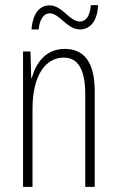

<svg xmlns="http://www.w3.org/2000/svg" viewBox="-20 -730 458 750"><path d="M363 -710H335C332 -670 317 -646 292 -646C250 -646 225 -709 173 -709C135 -709 108 -678 103 -615H131C135 -658 153 -678 174 -678C213 -678 241 -615 293 -615C330 -615 361 -646 363 -710ZM233 -539C158 -539 120 -483 104 -425H102L99 -529H70V0H107V-305C107 -439 160 -505 229 -505C282 -505 313 -463 313 -362V0H350V-373C350 -488 308 -539 233 -539Z"/></svg>

Font: Noto Sans Thai ExtCond ExtLt
Style: Regular
Weight: 200
Width: 2
Designer: Monotype Design Team
Foundry: Monotype Imaging Inc.
Version: Version 2.002